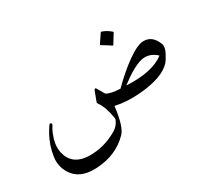

<svg xmlns="http://www.w3.org/2000/svg" viewBox="-154 -878 1521 1382"><g transform="rotate(-30 606.0 -186.5)"><path d="M1039 -393Q1114 -394 1147 -305Q1155 -277 1133 -235Q1111 -193 1097 -177Q1025 -97 829 -81Q718 -72 626 -93Q607 68 562 114Q460 219 298 229Q119 241 71 96Q65 77 63 54.5Q61 32 65 7Q71 -37 85 -78.5Q99 -120 120 -158Q129 -174 137.5 -187Q146 -200 153 -210Q158 -217 164 -215Q171 -213 172 -208Q173 -203 170 -196Q155 -175 143 -145Q112 -69 121 -10Q143 122 288 127Q415 130 528 62Q565 40 583 -3Q586 -8 584 -18Q569 -113 533 -164Q525 -175 528 -181L559 -263Q568 -279 576 -266L613 -203Q647 -182 726 -179Q813 -267 901 -330Q990 -393 1039 -393ZM1088 -245Q1028 -301 957 -283Q887 -265 773 -178Q984 -166 1088 -245ZM805 -601Q807 -604 813 -603Q853 -589 884 -561Q888 -557 885 -553L838 -477Q835 -472 828 -478Q824 -481 807 -492Q790 -503 758 -522Q753 -525 756 -528Z"/></g></svg>

Font: Amiri
Style: Regular
Weight: 400
Designer: Khaled Hosny
Version: Version 0.114